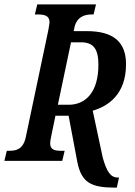

<svg xmlns="http://www.w3.org/2000/svg" viewBox="-38 -734 616 876"><path d="M486 122H495L505 76H500C466 76 449 49 431 -14L385 -229C454 -249 537 -302 537 -441C537 -543 479 -592 358 -592H298L300 -600C308 -654 344 -668 379 -668H389L400 -714H132L121 -668H133C165 -668 188 -663 188 -632C188 -626 185 -613 182 -594L80 -110C68 -52 36 -46 3 -46H-7L-18 0H246L257 -46H239C211 -46 191 -52 191 -79C191 -91 194 -103 196 -114L215 -206H275L315 6C334 100 379 122 486 122ZM226 -256 286 -541H331C385 -541 411 -515 411 -439C411 -311 351 -256 275 -256Z"/></svg>

Font: Noto Serif Condensed Semi
Style: Italic
Weight: 600
Width: 3
Italic angle: -12°
Designer: Monotype Design Team
Foundry: Monotype Imaging Inc.
Version: Version 1.901